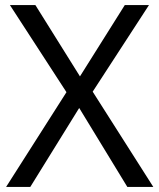

<svg xmlns="http://www.w3.org/2000/svg" viewBox="-20 -734 626 754"><path d="M582 0 344 -374 565 -714H470L294 -434L119 -714H19L241 -372L4 0H99L291 -310L480 0Z"/></svg>

Font: Noto Sans Buginese
Style: Regular
Weight: 400
Designer: Monotype Design Team
Foundry: Monotype Imaging Inc.
Version: Version 2.002